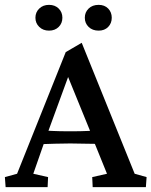

<svg xmlns="http://www.w3.org/2000/svg" viewBox="-22 -766 620 786"><path d="M1 0 -2 -41 47.9 -54.7 247.1 -552.7 312.5 -590.8 529.3 -54.7 578.1 -41 575.2 0H357.4L355.5 -41L416 -54.7L359.4 -194.3L348.6 -225.6L245.1 -479.5L269.5 -485.4L174.8 -226.6L164.1 -197.3L114.3 -54.7L174.8 -41L172.9 0ZM143.6 -175.8V-232.4Q162.1 -231.4 191.4 -230Q220.7 -228.5 265.6 -228.5Q309.6 -228.5 339.8 -230Q370.1 -231.4 387.7 -232.4V-176.8Q359.4 -176.8 328.6 -177.7Q297.9 -178.7 265.6 -178.7Q233.4 -178.7 203.6 -177.7Q173.8 -176.8 143.6 -175.8ZM178.7 -640.6Q154.3 -640.6 138.7 -655.8Q123 -670.9 123 -693.4Q123 -715.8 138.7 -731Q154.3 -746.1 178.7 -746.1Q203.1 -746.1 218.3 -731Q233.4 -715.8 233.4 -693.4Q233.4 -670.9 218.3 -655.8Q203.1 -640.6 178.7 -640.6ZM381.8 -640.6Q356.4 -640.6 340.8 -655.8Q325.2 -670.9 325.2 -693.4Q325.2 -715.8 340.8 -731Q356.4 -746.1 381.8 -746.1Q406.2 -746.1 420.9 -731Q435.5 -715.8 435.5 -693.4Q435.5 -670.9 420.9 -655.8Q406.2 -640.6 381.8 -640.6Z"/></svg>

Font: Crimson Pro ExtraLight Medium
Style: Regular
Weight: 500
Version: Version 1.002